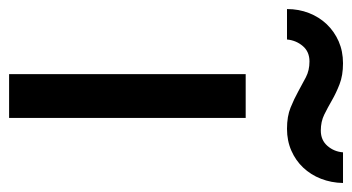

<svg xmlns="http://www.w3.org/2000/svg" viewBox="-254 -578 774 422"><g transform="rotate(90 133.0 -367.0)"><path d="M181.2 -520V0H85V-520ZM-58.1 -610.8Q-58.1 -636.7 -49.3 -659.2Q-40.5 -681.6 -24.7 -698.2Q-8.8 -714.8 12.9 -724.4Q34.7 -733.9 61 -733.9Q87.9 -733.9 107.2 -726.3Q126.5 -718.8 142.6 -709.5Q158.7 -700.2 174.1 -692.6Q189.5 -685.1 209 -685.1Q230 -685.1 242.7 -699.7Q255.4 -714.4 256.8 -733.9H324.2Q323.7 -708 314.9 -685.5Q306.2 -663.1 290.5 -646.5Q274.9 -629.9 253.2 -620.4Q231.4 -610.8 205.1 -610.8Q177.7 -610.8 158.4 -618.7Q139.2 -626.5 123 -635.5Q106.9 -644.5 91.8 -652.3Q76.7 -660.2 57.1 -660.2Q35.6 -660.2 23.2 -645.5Q10.7 -630.9 8.8 -610.8Z"/></g></svg>

Font: Aldrich [RUS by Daymarius]
Style: Regular
Weight: 400
Designer: Matthew Desmond
Foundry: Matthew Desmond
Version: Version 1.002 August 24, 2018